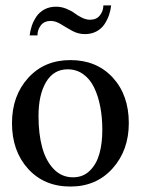

<svg xmlns="http://www.w3.org/2000/svg" viewBox="-20 -681 526 711"><path d="M391.6 -661.1Q389.6 -642.6 383.8 -625.5Q377.9 -608.4 367.2 -591.8Q356.4 -575.2 337.6 -564.9Q318.8 -554.7 294.4 -554.7Q269.5 -554.7 247.3 -566.9Q225.1 -579.1 205.6 -591.3Q186 -603.5 168 -603.5Q144 -603.5 131.3 -587.2Q118.7 -570.8 118.7 -549.8H89.8Q91.8 -567.9 97.7 -585.2Q103.5 -602.5 114.5 -619.1Q125.5 -635.7 144.3 -646Q163.1 -656.2 187.5 -656.2Q207 -656.2 225.6 -648.7Q244.1 -641.1 256.1 -632.1Q268.1 -623 283.4 -615.5Q298.8 -607.9 313.5 -607.9Q337.4 -607.9 350.1 -624.3Q362.8 -640.6 362.8 -661.1ZM24.4 -225.1Q24.4 -326.2 84.2 -392.3Q144 -458.5 240.7 -458.5Q337.9 -458.5 397.5 -393.8Q457 -329.1 457 -225.1Q457 -124.5 397 -57.4Q336.9 9.8 240.7 9.8Q143.6 9.8 84 -55.9Q24.4 -121.6 24.4 -225.1ZM122.6 -251Q122.6 -185.5 136.2 -135.3Q149.9 -85 179.2 -54.7Q208.5 -24.4 250.5 -24.4Q287.6 -24.4 312.5 -48.8Q337.4 -73.2 348.1 -111.6Q358.9 -149.9 358.9 -199.7Q358.9 -246.1 351.3 -285.6Q343.8 -325.2 328.6 -356.7Q313.5 -388.2 288.3 -406.2Q263.2 -424.3 230.5 -424.3Q178.7 -424.3 150.6 -377.2Q122.6 -330.1 122.6 -251Z"/></svg>

Font: Happy Times at the IKOB
Style: Regular
Weight: 400
Designer: Lucas Le Bihan
Foundry: Lucas Le Bihan
Version: Version 1.000;PS 1.0;hotconv 1.0.88;makeotf.lib2.5.647800